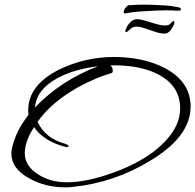

<svg xmlns="http://www.w3.org/2000/svg" viewBox="-20 -761 843 829"><path d="M263 48Q175 48 106 9Q29 -33 29 -99Q29 -110 32 -122Q48 -195 103 -265Q102 -268 102 -286Q102 -392 232 -459Q346 -515 472 -515Q598 -515 690 -468Q793 -414 802 -320Q803 -315 803 -310.5Q803 -306 803 -301Q803 -171 627 -66Q472 28 294 46Q286 47 278.5 47.5Q271 48 263 48ZM269 26Q355 26 470 -16Q598 -62 674 -132Q766 -216 757 -310Q750 -394 663 -440Q587 -479 472 -479H457Q467 -469 467 -455Q467 -446 460 -445Q393 -426 313 -382Q201 -318 142 -235Q176 -163 262 -140Q276 -135 276 -130Q276 -124 262 -127Q169 -151 127 -212Q87 -151 87 -99Q87 -44 145 -8Q197 26 269 26ZM131 -297Q243 -414 403 -475Q297 -462 225 -422Q137 -373 131 -297ZM689 -616Q673 -616 650.5 -623.5Q628 -631 606 -638.5Q584 -646 569 -646Q553 -646 541 -634Q529 -622 524 -622Q521 -622 521 -626Q521 -632 527.5 -644.5Q534 -657 545.5 -667.5Q557 -678 572 -678Q587 -678 608 -671.5Q629 -665 652 -658Q675 -651 695 -651Q709 -651 717.5 -660.5Q726 -670 729 -671Q733 -671 733 -660Q728 -646 717 -631Q706 -616 689 -616ZM521 -703Q514 -703 514 -709Q514 -723 533 -738Q569 -741 601 -741Q620 -741 644.5 -740Q669 -739 692.5 -737.5Q716 -736 730 -733L753 -729Q761 -727 761 -722Q761 -715 752 -715H743Q740 -715 735.5 -715Q731 -715 725 -716Q695 -717 658.5 -715.5Q622 -714 586 -711.5Q550 -709 521 -703Z"/></svg>

Font: Whisper
Style: Regular
Weight: 400
Designer: Robert E. Leuschke
Foundry: Robert E. Leuschke
Version: Version 1.010; ttfautohint (v1.8.4.7-5d5b)